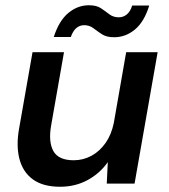

<svg xmlns="http://www.w3.org/2000/svg" viewBox="-20 -700 644 732"><path d="M209 12Q144 12 105.5 -16Q67 -44 54 -94.5Q41 -145 53 -211L104 -501H224L175 -222Q164 -159 183.5 -124Q203 -89 261 -89Q297 -89 328.5 -106Q360 -123 382.5 -155Q405 -187 414 -232L461 -501H581L493 0H387L391 -82Q361 -39 314 -13.5Q267 12 209 12ZM185 -559Q205 -621 240.5 -650.5Q276 -680 319 -680Q348 -680 365 -668.5Q382 -657 397 -645.5Q412 -634 433 -634Q450 -634 463.5 -645Q477 -656 484 -679H549Q530 -617 494.5 -587.5Q459 -558 415 -558Q386 -558 368.5 -569.5Q351 -581 336 -592.5Q321 -604 301 -604Q284 -604 271 -593Q258 -582 250 -559Z"/></svg>

Font: DM Sans 17pt SemiBold
Style: Italic
Weight: 600
Italic angle: -10°
Version: Version 4.004;gftools[0.9.30]